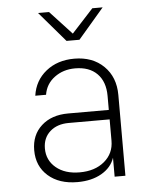

<svg xmlns="http://www.w3.org/2000/svg" viewBox="-55 -831 710 888"><g transform="rotate(-5 300.0 -387.5)"><path d="M269 10Q184 10 133 -35Q82 -80 82 -154Q82 -225 129 -267.5Q176 -310 253 -310H442V-375Q442 -441 405.5 -478Q369 -515 303 -515Q248 -515 207.5 -485Q167 -455 159 -405H109Q119 -475 172 -517.5Q225 -560 303 -560Q388 -560 440 -509Q492 -458 492 -375V0H442V-88Q427 -43 381 -16.5Q335 10 269 10ZM283 -34Q354 -34 398 -71Q442 -108 442 -167V-266H252Q198 -266 165 -236.5Q132 -207 132 -158Q132 -103 173.5 -68.5Q215 -34 283 -34ZM275 -645 155 -785H206L307 -676L407 -785H455L335 -645Z"/></g></svg>

Font: NKDuy Mono Thin
Style: Regular
Weight: 100
Monospace: yes
Designer: NKDuy
Foundry: NKDuy
Version: Version 2.251; ttfautohint (v1.8.4.7-5d5b)